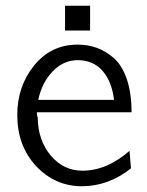

<svg xmlns="http://www.w3.org/2000/svg" viewBox="-20 -639 511 667"><path d="M206 -533V-619H293V-533ZM40 -240Q40 -339 98.5 -411.5Q157 -484 250 -484Q284 -484 314.5 -473.5Q345 -463 374 -438.5Q403 -414 420 -365.5Q437 -317 437 -249H108Q108 -238 111 -231Q112 -151 156.5 -98.5Q201 -46 266 -46Q351 -46 430 -115L435 -54Q356 8 265 8Q171 8 105.5 -62Q40 -132 40 -240ZM113 -292H376Q369 -355 336.5 -392.5Q304 -430 250 -430Q200 -430 162.5 -390.5Q125 -351 113 -292Z"/></svg>

Font: Coval
Style: ExtraLight
Weight: 250
Foundry: Context Ltd
Version: Version 001.000